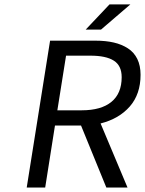

<svg xmlns="http://www.w3.org/2000/svg" viewBox="-20 -843 652 863"><path d="M365.2 -710 472.2 -823.2H565.9L434.1 -710ZM100.1 0 205.1 -660.2H409.2Q455.1 -660.2 491.2 -651.9Q527.3 -643.6 554.9 -625.7Q582.5 -607.9 597.2 -577.9Q611.8 -547.9 611.8 -506.8Q611.8 -419.9 563.5 -364.5Q515.1 -309.1 432.1 -288.1L553.2 0H458L344.2 -278.8H227.1L183.1 0ZM237.8 -347.2H347.2Q434.6 -347.2 480.7 -385Q526.9 -422.9 526.9 -496.1Q526.9 -547.9 491.7 -570.3Q456.5 -592.8 386.2 -592.8H276.9Z"/></svg>

Font: Office Code Pro D Italic
Style: Regular
Weight: 400
Italic angle: -9°
Designer: Nathan Rutzky & Paul D. Hunt
Foundry: Adobe Systems Incorporated
Version: Version 1.004;PS 001.004;hotconv 1.0.70;makeotf.lib2.5.58329